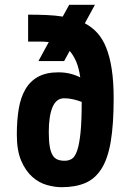

<svg xmlns="http://www.w3.org/2000/svg" viewBox="-20 -770 548 799"><path d="M50 -210Q50 -269 58 -317Q66 -365 86 -399Q106 -433 139.5 -451Q173 -469 223 -469Q249 -469 271.5 -463.5Q294 -458 314 -448Q308 -489 296.5 -515Q285 -541 270 -558L247 -516H140L183 -595Q163 -597 141.5 -597Q120 -597 97 -597V-709Q137 -709 173 -707.5Q209 -706 241 -701L268 -750H375L333 -673Q362 -658 384.5 -633.5Q407 -609 422 -571.5Q437 -534 445 -482Q453 -430 453 -361Q453 -253 441 -181.5Q429 -110 402.5 -68Q376 -26 335 -8.5Q294 9 236 9Q208 9 175.5 0Q143 -9 115 -33.5Q87 -58 68.5 -100.5Q50 -143 50 -210ZM247 -361Q214 -361 198.5 -324Q183 -287 183 -221Q183 -184 187 -160.5Q191 -137 199 -124Q207 -111 219.5 -106Q232 -101 249 -101Q266 -101 279 -109Q292 -117 301 -143Q310 -169 315 -217Q320 -265 320 -346Q304 -352 285.5 -356.5Q267 -361 247 -361Z"/></svg>

Font: Share
Style: Bold
Weight: 700
Designer: Ralph du Carrois
Version: Version 1.002